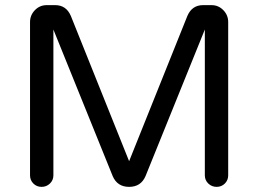

<svg xmlns="http://www.w3.org/2000/svg" viewBox="-20 -723 1006 748"><path d="M804 -703Q831 -703 850 -683.5Q869 -664 869 -637V-40Q869 -21 856 -8Q843 5 824 5Q805 5 791.5 -8Q778 -21 778 -40V-608L547 -37Q529 5 483 5Q437 5 419 -37L188 -608V-40Q188 -21 174.5 -8Q161 5 142 5Q123 5 110 -8Q97 -21 97 -40V-637Q97 -664 116 -683.5Q135 -703 162 -703H195Q238 -703 256 -661L483 -95L710 -661Q728 -703 771 -703Z"/></svg>

Font: Varela Round
Style: Regular
Weight: 400
Designer: Joe Prince
Foundry: Joe Prince
Version: Version 1.000